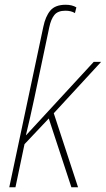

<svg xmlns="http://www.w3.org/2000/svg" viewBox="-20 -787 445 807"><path d="M19 0H45L83 -181L185 -289L280 0H308L206 -311L405 -527H374L90 -219H89Q107 -293 124 -373L187 -672Q194 -706 208.5 -724Q223 -742 255 -742Q279 -742 295 -732L301 -756Q283 -767 256 -767Q212 -767 191.5 -742.5Q171 -718 162 -674Z"/></svg>

Font: Noto Sans UI SemiCondensed Thin
Style: Italic
Weight: 250
Width: 4
Italic angle: -12°
Designer: Monotype Design Team
Foundry: Monotype Imaging Inc.
Version: Version 1.901